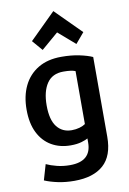

<svg xmlns="http://www.w3.org/2000/svg" viewBox="-109 -893 784 1171"><g transform="rotate(-10 282.5 -308.0)"><path d="M307 -697 411 -607 465 -671 307 -829 147 -671 202 -607ZM498 -17V-511Q467 -525 417.5 -535.5Q368 -546 306 -546Q221 -546 162 -510.5Q103 -475 72.5 -412Q42 -349 42 -265Q42 -180 71 -122Q100 -64 151.5 -34Q203 -4 270 -4Q310 -4 338 -12.5Q366 -21 377 -28V-3Q377 114 245 114Q202 114 164.5 104.5Q127 95 99 82L71 178Q106 193 153 203Q200 213 255 213Q372 213 435 157Q498 101 498 -17ZM377 -117Q363 -107 340.5 -100.5Q318 -94 292 -94Q234 -94 200.5 -137Q167 -180 167 -269Q167 -355 200.5 -405Q234 -455 303 -455Q354 -455 377 -445Z"/></g></svg>

Font: Repo DemiBold
Style: Regular
Weight: 600
Designer: Stefan Peev
Foundry: Context Ltd
Version: Version 1.502